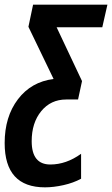

<svg xmlns="http://www.w3.org/2000/svg" viewBox="-47 -564 481 824"><path d="M301 203V96Q237 142 169 142Q89 142 89 42Q89 -37 130 -87Q171 -137 237 -137H288L305 -216L196 -447H392L414 -544H95L75 -449L183 -225Q87 -213 30 -138Q-27 -63 -27 50Q-27 240 146 240Q183 240 225.5 230.5Q268 221 301 203Z"/></svg>

Font: Noto Sans Display Condensed
Style: Bold Italic
Weight: 700
Width: 3
Designer: Monotype Design team
Foundry: Monotype Imaging Inc.
Version: 1.000